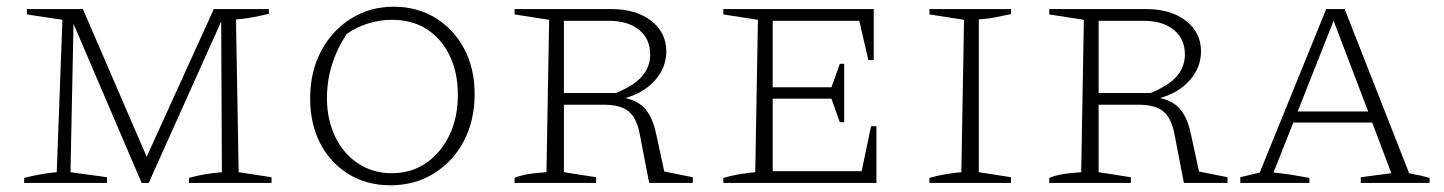

<svg xmlns="http://www.w3.org/2000/svg" viewBox="-20 -545 4301 572"><path d="M691 -32 789 -17V0H543V-15Q568 -22 592.5 -26Q617 -30 641 -32L639 -481L423 0H402L199 -474L190 -32L299 -17V0H52V-15Q102 -28 149 -32L166 -486L60 -502V-518H227L417 -78L617 -518H781V-504Q761 -499 735.5 -494Q710 -489 683 -487Z M1143 7Q1073 7 1019 -26Q965 -59 934.5 -117Q904 -175 904 -252Q904 -331 936.5 -392.5Q969 -454 1025.5 -489.5Q1082 -525 1153 -525Q1223 -525 1277.5 -491.5Q1332 -458 1363 -399.5Q1394 -341 1394 -265Q1394 -186 1362 -125Q1330 -64 1273 -28.5Q1216 7 1143 7ZM1147 -29Q1205 -29 1249 -59Q1293 -89 1318.5 -141.5Q1344 -194 1344 -263Q1344 -329 1319.5 -379.5Q1295 -430 1251.5 -458Q1208 -486 1148 -486Q1113 -486 1078 -475.5Q1043 -465 1013 -444Q954 -354 954 -253Q954 -189 978.5 -138Q1003 -87 1047 -58Q1091 -29 1147 -29Z M1959 -34 2044 -17V0H1914L1886 -145Q1877 -193 1853 -213Q1829 -233 1779 -233H1660V-32L1756 -17V0H1513V-15Q1542 -28 1608 -32L1616 -486L1513 -502V-518H1801Q1875 -518 1920 -483Q1965 -448 1965 -392Q1965 -344 1931.5 -306Q1898 -268 1843 -253Q1883 -244 1904 -218.5Q1925 -193 1935 -145ZM1794 -483H1660V-268H1815Q1869 -290 1893 -318Q1917 -346 1917 -383Q1917 -429 1884 -456Q1851 -483 1794 -483Z M2575 -169H2591V0H2135V-15Q2159 -22 2183 -26Q2207 -30 2230 -32L2238 -486L2135 -502V-518H2583V-366H2567L2540 -483H2282V-285H2457L2482 -355H2495V-181H2482L2457 -251H2282V-35H2547Z M2749 0V-15Q2773 -22 2797 -26Q2821 -30 2844 -32L2852 -486L2749 -502V-518H2992V-503Q2972 -499 2948 -494Q2924 -489 2896 -487V-32L2992 -17V0Z M3552 -34 3637 -17V0H3507L3479 -145Q3470 -193 3446 -213Q3422 -233 3372 -233H3253V-32L3349 -17V0H3106V-15Q3135 -28 3201 -32L3209 -486L3106 -502V-518H3394Q3468 -518 3513 -483Q3558 -448 3558 -392Q3558 -344 3524.5 -306Q3491 -268 3436 -253Q3476 -244 3497 -218.5Q3518 -193 3528 -145ZM3387 -483H3253V-268H3408Q3462 -290 3486 -318Q3510 -346 3510 -383Q3510 -429 3477 -456Q3444 -483 3387 -483Z M4178 -29Q4189 -26 4196 -25Q4203 -24 4212 -22Q4221 -20 4239 -15V0H4034V-17L4125 -29L4068 -180H3833L3774 -31Q3804 -28 3829 -24Q3854 -20 3881 -15V0H3675V-17L3733 -31L3931 -518H3986ZM3846 -213H4056L3953 -483Z"/></svg>

Font: Piazzolla SC ExtraLight
Style: Regular
Weight: 200
Designer: Juan Pablo del Peral
Foundry: Huerta Tipografica
Version: Version 1.330